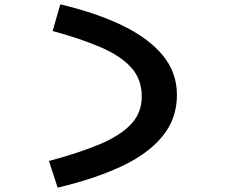

<svg xmlns="http://www.w3.org/2000/svg" viewBox="-20 -755 1040 879"><path d="M244 104 204 -18Q339 -54 434 -93.5Q529 -133 579 -185.5Q629 -238 629 -313Q629 -392 581 -445.5Q533 -499 441.5 -538.5Q350 -578 221 -613L256 -735Q418 -697 538 -639.5Q658 -582 724 -503Q790 -424 790 -320Q790 -211 723 -130Q656 -49 533 8Q410 65 244 104Z"/></svg>

Font: Inconsolata UltraExpanded ExtraBold
Style: Regular
Weight: 800
Width: 9
Monospace: yes
Designer: Raph Levien, Cyreal, Brenton Simpson
Foundry: Raph Levien, Cyreal, Google
Version: Version 3.001; ttfautohint (v1.8.2.53-6de2)